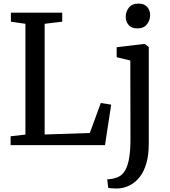

<svg xmlns="http://www.w3.org/2000/svg" viewBox="-20 -814 956 1077"><path d="M39.5 0V-49.6L122.6 -59.1V-680.5L41.2 -692.4V-743H329V-692.4L230.4 -680.5V-59.5L483.8 -68.1L545.4 -236.2L603.7 -227L569 0ZM645.2 243Q638 243.4 625.5 243.1Q612.9 242.9 601.5 241.9Q590.2 240.9 586.8 239L581.7 191.7Q589 192 604.1 189.8Q619.3 187.7 636.6 181.2Q665.5 171 681.9 141.9Q698.3 112.7 705.1 68.8Q711.8 24.8 711.8 -29.9L711 -474.6L634.4 -493.1V-549.3L790.2 -567.6H792.2L814.5 -550.1V-7Q814.5 55 801.3 101Q788.1 147 764.5 177.6Q740.9 208.2 710.3 224.3Q679.8 240.4 645.2 243ZM749.4 -654.7Q717.7 -654.7 701.4 -674Q685.1 -693.3 685.1 -719.7Q685.1 -748.5 702.8 -771.1Q720.6 -793.8 756.9 -793.8H757.9Q789.6 -793.8 805.9 -774.9Q822.2 -755.9 822.2 -729.5Q822.2 -700.7 804.4 -677.7Q786.7 -654.7 750.4 -654.7Z"/></svg>

Font: Merriweather Light
Style: Regular
Weight: 300
Version: Version 2.100